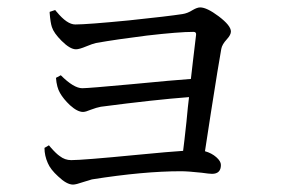

<svg xmlns="http://www.w3.org/2000/svg" viewBox="-20 -508 763 518"><path d="M177 -10Q160 -10 137 -32Q116 -51 109 -68Q100 -88 100 -109L112 -116Q114 -114 117 -110Q132 -93 141 -87Q155 -76 172 -76Q203 -76 347 -90Q440 -99 474 -101Q477 -123 483 -179Q487 -223 490 -246Q397 -239 252 -220Q241 -218 225 -212Q211 -206 204 -206Q189 -206 169 -224Q151 -241 142 -257Q133 -272 131 -298L144 -305Q179 -270 202 -270Q218 -270 337 -281Q451 -292 495 -295Q497 -313 501 -347Q507 -399 509 -414Q510 -422 502 -422Q462 -422 376 -412Q296 -402 239 -392Q230 -390 213 -383Q194 -375 185 -375Q169 -375 146 -398Q125 -419 120 -435Q116 -447 114 -473Q114 -475 114 -476L129 -481Q130 -479 133 -476Q161 -442 183 -442Q215 -442 328 -453Q433 -464 472 -470Q486 -472 500 -481Q512 -488 520 -488Q538 -488 570 -464Q603 -439 603 -423Q603 -414 592 -402Q579 -388 577 -376Q570 -338 549 -204Q538 -131 533 -100Q551 -95 563.5 -84Q576 -73 576 -63Q576 -39 552 -39Q545 -39 524 -42Q487 -46 468 -46Q367 -46 228 -24Q221 -22 205 -17Q185 -10 177 -10Z"/></svg>

Font: Cactus Classical Serif
Style: Regular
Weight: 400
Designer: Henry Chan (via Glyphwiki)、田海東、宇文滿月
Foundry: Moonlit Owen
Version: Version 1.000